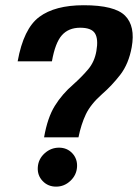

<svg xmlns="http://www.w3.org/2000/svg" viewBox="-20 -700 527 734"><path d="M148.5 -175Q161.5 -250 189.5 -295.2Q217.5 -340.5 260.5 -377.5Q293 -406.5 317.2 -435.2Q341.5 -464 348.5 -505Q356.5 -550.5 343.2 -572.2Q330 -594 286.5 -594Q242 -594 216.5 -565.2Q191 -536.5 178.5 -465.5H47.5Q70 -590.5 130 -635.2Q190 -680 300 -680Q418.5 -680 458.2 -640Q498 -600 483.5 -519.5Q472 -456 439.8 -414.2Q407.5 -372.5 370.5 -340.5Q326.5 -301.5 308.2 -263Q290 -224.5 280 -175ZM194.5 13.5Q163.5 13.5 143 -8Q122.5 -29.5 124.5 -60.5Q126.5 -92 150.5 -113.8Q174.5 -135.5 205.5 -135.5Q236.5 -135.5 256.5 -114Q276.5 -92.5 274.5 -61.5Q272.5 -30.5 249 -8.5Q225.5 13.5 194.5 13.5Z"/></svg>

Font: Anybody SemiBold
Style: Italic
Weight: 600
Italic angle: -10°
Designer: Tyler Finck
Foundry: Etcetera Type Company
Version: Version 1.010; ttfautohint (v1.8.3) -l 8 -r 50 -G 200 -x 14 